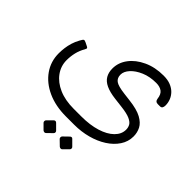

<svg xmlns="http://www.w3.org/2000/svg" viewBox="-174 -633 1144 1144"><g transform="rotate(45 398.0 -61.0)"><path d="M358 152Q270 152 203 121.5Q136 91 98.5 37.5Q61 -16 61 -84Q61 -106 64 -129.5Q67 -153 74.5 -177.5Q82 -202 95 -225Q105 -244 110.5 -246.5Q116 -249 128 -243L150 -232Q155 -230 158 -226Q161 -222 154 -210Q138 -183 130.5 -152Q123 -121 123 -88Q123 -39 152 1Q181 41 233.5 64Q286 87 358 87H422Q495 87 550 70Q605 53 636 22.5Q667 -8 667 -46Q667 -64 659 -79Q651 -94 626 -105.5Q601 -117 549 -123L491 -130Q441 -136 410 -150.5Q379 -165 365 -189Q351 -213 351 -246Q351 -296 382.5 -338Q414 -380 470 -406Q526 -432 597 -432Q632 -432 657 -422Q682 -412 698.5 -395Q715 -378 723 -357Q731 -336 731 -314Q731 -302 726.5 -294.5Q722 -287 711 -287H692Q672 -287 669 -308Q665 -343 646 -356.5Q627 -370 597 -370Q543 -370 501 -352Q459 -334 435 -307.5Q411 -281 411 -254Q411 -226 430.5 -211.5Q450 -197 508 -190L557 -184Q626 -176 662.5 -156Q699 -136 713 -108.5Q727 -81 727 -49Q727 -5 702.5 32Q678 69 636 96Q594 123 540 137.5Q486 152 426 152ZM343 306Q339 310 333 309.5Q327 309 322 305L290 273Q286 269 286 262.5Q286 256 290 252L322 220Q327 215 332.5 215Q338 215 343 220L375 252Q380 256 380.5 262.5Q381 269 376 274ZM480 306Q476 310 470 309.5Q464 309 459 305L426 273Q422 269 422 262.5Q422 256 426 252L459 220Q464 215 469.5 215Q475 215 479 220L511 252Q516 256 516.5 262.5Q517 269 512 274Z"/></g></svg>

Font: Rubik Light
Style: Italic
Weight: 300
Italic angle: -12°
Designer: Hubert and Fischer
Foundry: Hubert and Fischer
Version: Version 2.300;gftools[0.9.30]